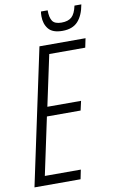

<svg xmlns="http://www.w3.org/2000/svg" viewBox="-97 -941 599 993"><g transform="rotate(-10 202.0 -445.0)"><path d="M1 0 153 -714H395L385 -666H196L139 -399H316L305 -350H128L64 -49H253L243 0ZM285 -772Q233 -772 211.5 -798.5Q190 -825 190 -865Q190 -880 192 -890H227Q227 -852 239.5 -833.5Q252 -815 287 -815Q322 -815 340.5 -831.5Q359 -848 368 -890H404Q394 -833 366 -802.5Q338 -772 285 -772Z"/></g></svg>

Font: Noto Sans ExtraCondensed Light
Style: Italic
Weight: 300
Width: 2
Italic angle: -12°
Designer: Monotype Design Team
Foundry: Monotype Imaging Inc.
Version: Version 2.013; ttfautohint (v1.8.4.7-5d5b)